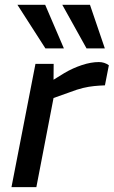

<svg xmlns="http://www.w3.org/2000/svg" viewBox="-20 -764 464 784"><path d="M26.9 0 124.8 -503.2H199.1L198.5 -417.1L175.6 -424.2L242.8 -465.7Q277.2 -486 314.5 -498.3Q351.7 -510.6 383.6 -510.6Q406.8 -510.6 424.5 -497.5L408.5 -415.5Q386.2 -414.7 364.7 -412.6Q343.2 -410.5 319.5 -404.9Q295.8 -399.3 265.5 -387.6L198.6 -363.8L128.5 0ZM165.5 -566.3 51.2 -744.3H164.5L240.9 -566.3ZM333.4 -566.3 234.4 -744.3H347.4L408.1 -566.3Z"/></svg>

Font: REM Medium
Style: Italic
Weight: 500
Italic angle: -11°
Designer: Octavio Pardo
Foundry: Ashler Design
Version: Version 1.005;gftools[0.9.28]